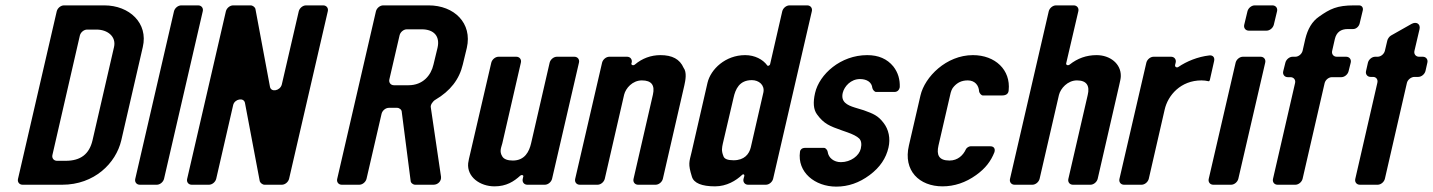

<svg xmlns="http://www.w3.org/2000/svg" viewBox="-20 -687 5329 714"><path d="M368 -667H218C206 -667 194 -657 191 -645L47 -22C44 -10 52 0 64 0H211C331 0 411 -80 431 -165L511 -512C532 -601 461 -667 368 -667ZM324 -165C312 -114 280 -89 224 -89H192C180 -89 172 -99 175 -111L277 -555C280 -567 292 -577 304 -577H339C380 -577 413 -551 404 -512Z M500 0H563C575 0 587 -10 590 -22L734 -645C737 -657 729 -667 717 -667H654C642 -667 630 -657 627 -645L483 -22C480 -10 488 0 500 0Z M964 0H1028C1040 0 1052 -10 1055 -22L1199 -645C1202 -657 1194 -667 1182 -667H1118C1106 -667 1094 -657 1091 -645L1028 -373C1022 -349 988 -343 984 -364L930 -653C929 -660 920 -667 912 -667H847C835 -667 823 -657 820 -645L676 -22C673 -10 681 0 693 0H757C769 0 781 -10 784 -22L847 -296C852 -319 887 -326 891 -304L946 -13C948 -7 956 0 964 0Z M1251 0H1316C1328 0 1340 -10 1343 -22L1399 -264C1402 -276 1414 -286 1426 -286H1457C1465 -286 1474 -279 1474 -271L1507 -15C1507 -7 1516 0 1524 0H1592C1609 0 1622 -14 1620 -30L1582 -288C1580 -297 1590 -311 1599 -316C1655 -349 1688 -392 1701 -447L1716 -509C1737 -601 1669 -667 1574 -667H1405C1393 -667 1381 -657 1378 -645L1234 -22C1231 -10 1239 0 1251 0ZM1499 -370H1445C1433 -370 1425 -380 1428 -392L1466 -556C1469 -568 1481 -578 1493 -578H1548C1594 -578 1617 -552 1607 -509L1592 -447C1583 -407 1553 -370 1499 -370Z M1926 -31 1924 -22C1921 -10 1929 0 1941 0H2006C2018 0 2030 -10 2033 -22L2133 -454C2136 -466 2128 -476 2116 -476H2051C2039 -476 2027 -466 2024 -454L1955 -154C1948 -124 1932 -90 1887 -90C1868 -90 1854 -95 1848 -105C1836 -124 1844 -138 1848 -154L1917 -454C1920 -466 1912 -476 1900 -476H1834C1822 -476 1810 -466 1807 -454L1729 -118C1725 -101 1722 -89 1721 -80C1716 -29 1765 6 1819 6C1863 6 1891 -12 1915 -34C1920 -38 1927 -36 1926 -31Z M2522 -435C2508 -467 2480 -482 2436 -482C2401 -482 2368 -470 2341 -447C2335 -442 2327 -445 2328 -451L2329 -454C2332 -466 2324 -476 2312 -476H2246C2234 -476 2222 -466 2219 -454L2119 -22C2116 -10 2124 0 2136 0H2202C2214 0 2226 -10 2229 -22L2301 -335C2307 -359 2332 -388 2367 -388C2403 -388 2416 -370 2408 -335L2336 -22C2333 -10 2341 0 2353 0H2418C2430 0 2442 -10 2445 -22L2525 -370C2529 -388 2535 -418 2522 -435Z M2751 -482C2678 -482 2623 -430 2611 -379L2552 -122C2543 -84 2538 -78 2553 -30C2560 -6 2590 6 2639 6C2682 6 2717 -15 2740 -37C2744 -41 2749 -38 2748 -33L2745 -22C2742 -10 2750 0 2762 0H2828C2840 0 2852 -10 2855 -22L2999 -645C3002 -657 2994 -667 2982 -667H2916C2904 -667 2892 -657 2889 -645L2844 -449C2843 -443 2835 -440 2833 -444C2817 -466 2787 -482 2751 -482ZM2819 -344C2803 -276 2788 -207 2772 -139C2766 -114 2748 -91 2708 -91C2686 -91 2673 -96 2670 -107C2662 -127 2665 -138 2668 -153L2708 -324C2715 -355 2729 -389 2776 -389C2802 -389 2824 -371 2819 -344Z M3107 -84C3081 -84 3061 -100 3058 -122C3058 -127 3051 -137 3045 -137H2972C2963 -137 2956 -131 2955 -123C2944 -46 3011 7 3090 7C3134 7 3175 -7 3214 -36C3253 -65 3275 -99 3284 -138C3292 -172 3285 -206 3265 -231C3245 -257 3228 -264 3192 -277L3159 -287C3130 -296 3106 -308 3114 -342C3120 -366 3144 -393 3178 -393C3204 -393 3222 -381 3224 -360C3225 -354 3232 -345 3238 -345H3306C3317 -345 3324 -352 3326 -363C3327 -391 3320 -417 3302 -440C3279 -468 3247 -482 3205 -482C3106 -482 3027 -411 3011 -341C3003 -306 3005 -280 3018 -262C3044 -226 3066 -218 3111 -202L3131 -195C3151 -188 3167 -180 3175 -172C3183 -164 3185 -151 3181 -134C3175 -108 3144 -84 3107 -84Z M3485 6C3529 6 3571 -8 3610 -36C3645 -61 3665 -88 3678 -121C3682 -134 3676 -143 3663 -143H3589C3583 -143 3574 -137 3572 -132C3562 -110 3542 -90 3511 -90C3471 -90 3462 -111 3470 -146L3513 -332C3516 -347 3520 -358 3528 -366C3540 -379 3555 -388 3579 -388C3605 -388 3620 -370 3621 -347C3622 -341 3629 -332 3635 -332H3706C3720 -332 3730 -337 3731 -351C3739 -427 3681 -482 3598 -482C3499 -482 3419 -401 3403 -332L3360 -146C3338 -52 3399 6 3485 6Z M4058 -482C4020 -482 3987 -470 3958 -447C3952 -442 3943 -445 3945 -452L3990 -645C3993 -657 3985 -667 3973 -667H3907C3895 -667 3883 -657 3880 -645L3736 -22C3733 -10 3741 0 3753 0H3819C3831 0 3843 -10 3846 -22L3918 -334C3924 -358 3950 -388 3985 -388C4022 -388 4033 -367 4025 -334L3953 -22C3950 -10 3958 0 3970 0H4035C4047 0 4059 -10 4062 -22L4142 -370C4145 -384 4148 -395 4148 -404C4149 -450 4108 -482 4058 -482Z M4479 -389 4495 -460C4498 -473 4491 -482 4478 -481C4434 -476 4393 -459 4362 -438C4356 -434 4348 -438 4350 -446L4352 -454C4355 -466 4347 -476 4335 -476H4270C4258 -476 4246 -466 4243 -454L4143 -22C4140 -10 4148 0 4160 0H4225C4237 0 4249 -10 4252 -22L4311 -279C4323 -333 4371 -388 4448 -388C4457 -388 4465 -387 4474 -385C4476 -384 4478 -386 4479 -389Z M4492 0H4558C4570 0 4582 -10 4585 -22L4685 -454C4688 -466 4680 -476 4668 -476H4602C4590 -476 4578 -466 4575 -454L4475 -22C4472 -10 4480 0 4492 0ZM4624 -573H4690C4702 -573 4714 -583 4717 -595L4729 -645C4732 -657 4724 -667 4712 -667H4646C4634 -667 4622 -657 4619 -645L4607 -595C4604 -583 4612 -573 4624 -573Z M4731 0H4797C4809 0 4821 -10 4824 -22L4906 -378C4909 -390 4921 -400 4933 -400H4968C4980 -400 4992 -410 4995 -422L5003 -454C5006 -466 4998 -476 4986 -476H4951C4939 -476 4931 -486 4934 -498L4944 -542C4950 -567 4966 -579 4992 -579H5012C5023 -579 5033 -588 5036 -599L5048 -649C5050 -659 5044 -667 5034 -667H5015C4952 -667 4926 -654 4885 -625C4859 -607 4843 -579 4834 -542L4824 -498C4821 -486 4809 -476 4797 -476H4787C4775 -476 4763 -466 4760 -454L4752 -422C4749 -410 4757 -400 4769 -400H4779C4791 -400 4799 -390 4796 -378L4714 -22C4711 -10 4719 0 4731 0Z M5037 0H5103C5115 0 5127 -10 5130 -22L5212 -379C5215 -391 5228 -401 5240 -401H5254C5266 -401 5278 -411 5281 -423L5288 -454C5291 -466 5283 -476 5271 -476H5257C5245 -476 5237 -486 5240 -498L5259 -579C5263 -598 5247 -608 5229 -598L5153 -555C5147 -552 5140 -542 5139 -536L5130 -498C5127 -486 5115 -476 5103 -476H5094C5082 -476 5070 -466 5067 -454L5060 -423C5057 -411 5065 -401 5077 -401H5086C5098 -401 5105 -391 5102 -379L5020 -22C5017 -10 5025 0 5037 0Z"/></svg>

Font: DIN Rundschrift
Style: MittelKursiv
Weight: 400
Version: Version 1.027